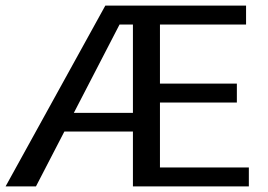

<svg xmlns="http://www.w3.org/2000/svg" viewBox="-20 -669 963 689"><path d="M873 0H457V-197H211L109 0H0L358 -649H863V-581H554V-369H830V-301H554V-68H873ZM457 -264V-581H409L245 -264Z"/></svg>

Font: Play
Style: Regular
Weight: 400
Designer: Jonas Hecksher
Foundry: Jonas Hecksher, Playtypeª, e-types AS
Version: Version 1.002